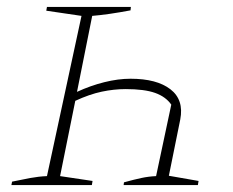

<svg xmlns="http://www.w3.org/2000/svg" viewBox="-20 -536 675 556"><path d="M13 0 15 -10Q43 -16 67.5 -20.5Q92 -25 116 -26L216 -490L114 -505L116 -516H359L358 -506Q326 -500 298.5 -496Q271 -492 247 -490L203 -270Q242 -288 282 -298Q322 -308 358 -308Q434 -308 473.5 -277.5Q513 -247 502 -190L469 -27L555 -12L553 0H338L339 -8Q368 -16 389 -20.5Q410 -25 432 -26L476 -233Q460 -256 429 -267Q398 -278 344 -278Q310 -278 274.5 -270.5Q239 -263 198 -244L154 -26L248 -12L246 0Z"/></svg>

Font: Piazzolla SC Thin
Style: Italic
Weight: 100
Italic angle: -11.3°
Designer: Juan Pablo del Peral
Foundry: Huerta Tipografica
Version: Version 1.330